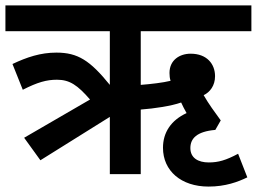

<svg xmlns="http://www.w3.org/2000/svg" viewBox="-20 -642 947 708"><path d="M129 -51 385 -211V0H499V-238C551 -242 611 -251 648 -264C653 -253 660 -239 668 -225C610 -198 581 -153 581 -97C581 -12 648 46 749 46C811 46 857 29 892 12L858 -75C813 -51 785 -43 750 -43C710 -43 682 -60 682 -96C682 -131 705 -157 774 -163L794 -198C770 -231 750 -258 731 -291C754 -302 773 -326 773 -361C773 -406 743 -444 683 -444C643 -444 605 -421 605 -373C605 -363 606 -353 609 -344C580 -337 537 -332 499 -329V-527H907V-622H0V-527H385V-329C312 -419 267 -448 188 -448C129 -448 79 -431 26 -406L64 -311C119 -339 152 -348 190 -348C237 -348 266 -328 312 -275L69 -134Z"/></svg>

Font: Noto Sans SemiBold
Style: Italic
Weight: 600
Italic angle: -12°
Designer: Monotype Design Team
Foundry: Monotype Imaging Inc.
Version: Version 2.013